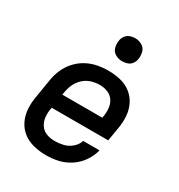

<svg xmlns="http://www.w3.org/2000/svg" viewBox="-179 -875 935 1003"><g transform="rotate(30 288.0 -373.5)"><path d="M247 8Q284 8 320.5 -0.5Q357 -9 390 -31Q423 -53 445 -85.5Q467 -118 476 -154H377Q370 -129 347.5 -110Q325 -91 299 -85Q273 -79 248 -79Q221 -79 197.5 -88Q174 -97 160.5 -118Q147 -139 144.5 -164.5Q142 -190 147 -216L148 -222H489L502 -300Q509 -338 507 -375Q505 -412 489.5 -444.5Q474 -477 446 -499Q418 -521 382 -529.5Q346 -538 309 -538Q276 -538 242.5 -531.5Q209 -525 178 -508Q147 -491 123 -464Q99 -437 85.5 -405Q72 -373 67 -340L49 -230Q42 -192 44.5 -154.5Q47 -117 63 -84.5Q79 -52 107.5 -30.5Q136 -9 172.5 -0.5Q209 8 247 8ZM162 -309 165 -326Q169 -351 180 -375Q191 -399 211.5 -417.5Q232 -436 257 -443.5Q282 -451 307 -451Q333 -451 356 -441.5Q379 -432 392 -411.5Q405 -391 407 -365.5Q409 -340 404 -314L403 -309ZM345 -616Q360 -616 375.5 -621Q391 -626 401 -639.5Q411 -653 413 -668Q417 -691 411 -712Q405 -733 386 -744Q367 -755 345 -755Q330 -755 314.5 -749.5Q299 -744 289 -730.5Q279 -717 277 -702Q273 -680 279 -658.5Q285 -637 304 -626.5Q323 -616 345 -616Z"/></g></svg>

Font: Iosevka Sparkle Medium Oblique
Style: Regular
Weight: 500
Italic angle: -9°
Designer: Belleve Invis
Foundry: Belleve Invis
Version: Version 4.5.0; ttfautohint (v1.8.3)